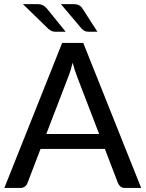

<svg xmlns="http://www.w3.org/2000/svg" viewBox="-20 -930 720 950"><path d="M1.5 0ZM678.5 0H598.5Q585 0 576.5 -6.8Q568 -13.5 563.5 -24.5L499 -193H180.5L116 -24.5Q113 -15 103.8 -7.5Q94.5 0 81.5 0H1.5L287.5 -717.5H392ZM209 -267H470.5L362 -549.5Q356.5 -563 350.8 -580.8Q345 -598.5 339.5 -619.5Q334 -598.5 328.5 -580.5Q323 -562.5 317.5 -549ZM344 -909.5Q361 -909.5 371.5 -903.8Q382 -898 389 -886.5L462 -773H417Q406 -773 399 -776.8Q392 -780.5 384.5 -787.5L281.5 -909.5ZM165.5 -909.5Q182.5 -909.5 193.2 -903.5Q204 -897.5 213 -886.5L305 -773H254Q243 -773 235 -776.8Q227 -780.5 219 -787.5L93.5 -909.5Z"/></svg>

Font: Lato Medium
Style: Regular
Weight: 500
Designer: Lukasz Dziedzic
Foundry: tyPoland Lukasz Dziedzic
Version: Version 2.006; 2014-01-15